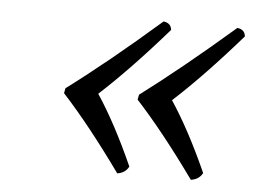

<svg xmlns="http://www.w3.org/2000/svg" viewBox="-37 -449 619 467"><g transform="rotate(5 272.5 -215.0)"><path d="M201.7 -214.8Q247.1 -146.5 292.5 -44.9Q284.2 -28.8 264.6 -25.9Q185.5 -136.2 118.7 -209L121.1 -221.2Q220.7 -295.4 344.7 -403.8Q361.3 -401.9 364.3 -387.7Q364.7 -385.7 364.7 -384.8Q274.9 -281.7 201.7 -214.8ZM381.8 -214.8Q427.2 -146.5 472.7 -44.9Q464.4 -28.8 444.3 -25.9Q365.2 -136.2 298.3 -209L300.8 -221.2Q399.9 -295.4 524.9 -403.8Q541.5 -401.9 544.4 -387.7Q544.9 -385.7 544.9 -384.8Q455.1 -281.7 381.8 -214.8Z"/></g></svg>

Font: Linux Biolinum Slanted O
Style: Slanted
Weight: 400
Designer: Philipp H. Poll
Foundry: Philipp H. Poll
Version: Version 1.0.4